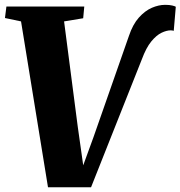

<svg xmlns="http://www.w3.org/2000/svg" viewBox="-24 -770 746 794"><path d="M174.5 4.5 63 -681.5 -3.5 -695.5 2.5 -743H324.5L320 -694.5L241 -681.5L297.5 -246.5L329 -23.5L297 -23L362.5 -202.5L509 -621Q525 -669 550.2 -697.2Q575.5 -725.5 604 -737.8Q632.5 -750 659 -750Q677 -750 688.2 -747.2Q699.5 -744.5 703 -742L694.5 -642.5Q691 -643.5 688.5 -644Q686 -644.5 682 -644.5Q665 -644.5 644 -634.5Q623 -624.5 601.8 -598.8Q580.5 -573 562.5 -524.5L352.5 4.5Z"/></svg>

Font: Merriweather 36pt Black
Style: Italic
Weight: 900
Italic angle: -7.8°
Version: Version 2.101